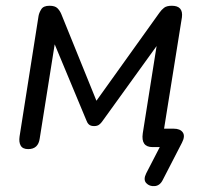

<svg xmlns="http://www.w3.org/2000/svg" viewBox="-20 -511 724 667"><path d="M546 113Q536 134 517.5 135.5Q499 137 488 125Q477 113 488 91L535 0H510Q469 0 476 -48L524 -351L335 -89Q331 -83 324.5 -78Q318 -73 307 -73Q295 -73 289 -78.5Q283 -84 280 -93L170 -357L118 -30Q113 7 78 7Q59 7 52 -5Q45 -17 48 -37L114 -456Q116 -467 123.5 -479Q131 -491 152 -491Q171 -491 179.5 -482.5Q188 -474 193 -462L315 -161L534 -467Q541 -477 550 -484Q559 -491 577 -491Q617 -491 612 -451L550 -64H583Q606 -64 615 -51Q624 -38 612 -15Z"/></svg>

Font: Nunito
Style: Italic
Weight: 400
Italic angle: -9°
Designer: Vernon Adams
Foundry: Vernon Adams
Version: Version 3.601; ttfautohint (v1.8.2.53-6de2)